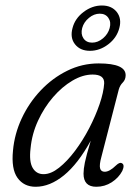

<svg xmlns="http://www.w3.org/2000/svg" viewBox="-20 -688 519 716"><path d="M358 -102.5Q350 -73.5 353.2 -60.5Q356.5 -47.5 370.5 -47.5Q388.5 -47.5 412.5 -71Q426 -84 434 -79.5Q446.5 -74 436 -50.5Q422.5 -25 396.5 -8.2Q370.5 8.5 339 8.5Q291.5 8.5 291.5 -40.5Q291.5 -57 296.5 -82Q301.5 -107 318.5 -163.5Q271 -77 218.5 -34.2Q166 8.5 113 8.5Q69 8.5 45.2 -24.8Q21.5 -58 28.5 -127Q34 -188.5 61 -246.5Q88 -304.5 131.8 -350.8Q175.5 -397 230.8 -424.2Q286 -451.5 348 -451.5Q450.5 -451.5 448.5 -406Q448 -390.5 437.8 -380.2Q427.5 -370 423 -354.5ZM94 -135Q88 -85.5 101.8 -62Q115.5 -38.5 142.5 -38.5Q170 -38.5 200.2 -62.5Q230.5 -86.5 259.8 -125.5Q289 -164.5 312.8 -210.2Q336.5 -256 351.5 -300Q366.5 -344 368.5 -377Q370 -410 325.5 -410Q288.5 -410 250 -387.2Q211.5 -364.5 178 -325.8Q144.5 -287 121.8 -237.8Q99 -188.5 94 -135ZM315.5 -498.5Q279 -498.5 259.8 -522.8Q240.5 -547 250.5 -583.5Q259.5 -619 291.5 -643.2Q323.5 -667.5 360 -667.5Q396.5 -667.5 415.5 -643.2Q434.5 -619 425 -583.5Q415.5 -547 383.8 -522.8Q352 -498.5 315.5 -498.5ZM352 -637Q330.5 -637 311.5 -621.2Q292.5 -605.5 286.5 -583.5Q280.5 -561 291.2 -545Q302 -529 323.5 -529Q345 -529 364 -545Q383 -561 389 -583.5Q395 -605.5 384.2 -621.2Q373.5 -637 352 -637Z"/></svg>

Font: Fraunces 72pt S100 Light
Style: Italic
Weight: 300
Italic angle: -16°
Version: Version 1.000; ttfautohint (v1.8.3)